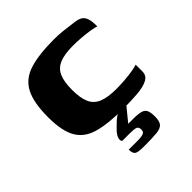

<svg xmlns="http://www.w3.org/2000/svg" viewBox="-165 -515 804 804"><g transform="rotate(-45 236.5 -113.0)"><path d="M280 6Q190 6 135.5 -9.5Q81 -25 56.5 -67.5Q32 -110 32 -191Q32 -279 56.5 -325Q81 -371 135.5 -388Q190 -405 280 -405Q306 -405 330.5 -402.5Q355 -400 390 -395Q410 -393 422.5 -386Q435 -379 441 -363Q447 -347 447 -315Q436 -319 413.5 -322.5Q391 -326 365 -328Q339 -330 319 -330Q268 -330 238.5 -318Q209 -306 196.5 -278Q184 -250 184 -201Q184 -153 196.5 -125Q209 -97 238.5 -85Q268 -73 319 -73Q342 -73 367.5 -75Q393 -77 414.5 -80.5Q436 -84 447 -88V-48Q447 -23 424.5 -11.5Q402 0 364 3Q326 6 280 6ZM229 179Q194 179 184.5 172Q175 165 175 143Q178 143 190 143Q202 143 225 143Q252 143 262 138.5Q272 134 272 122Q272 106 262.5 102Q253 98 225 98H182Q181 98 178.5 93Q176 88 178.5 78.5Q181 69 191 56Q198 49 206 40.5Q214 32 223.5 23.5Q233 15 242.5 8.5Q252 2 260 -1H304L250 65Q294 64 315.5 67.5Q337 71 344 83.5Q351 96 351 123Q351 150 341 162Q331 174 305 176.5Q279 179 229 179Z"/></g></svg>

Font: r_Genos
Style: Bold
Weight: 700
Designer: Robert E. Leuschke
Foundry: Robert E. Leuschke
Version: Version 2.000;June 29, 2024;FontCreator 14.0.0.2814 32-bit